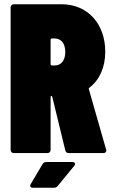

<svg xmlns="http://www.w3.org/2000/svg" viewBox="-20 -720 530 903"><path d="M222 -269C224 -269 225 -267 226 -264L287 -13C289 -5 294 0 303 0H466C474 0 480 -4 480 -12C480 -13 480 -15 479 -17L398 -300C397 -304 398 -306 401 -308C448 -344 475 -403 475 -477C475 -608 392 -700 270 -700H45C36 -700 30 -694 30 -685V-15C30 -6 36 0 45 0H203C212 0 218 -6 218 -15V-263C218 -267 220 -269 222 -269ZM237 -539C266 -539 287 -518 287 -475C287 -434 266 -412 237 -412H224C220 -412 218 -415 218 -418V-533C218 -537 221 -539 224 -539ZM135 163H234C242 163 247 160 252 154L329 60C332 57 333 54 333 51C333 46 328 42 320 42H198C190 42 184 45 180 52L125 145C123 148 122 151 122 154C122 160 127 163 135 163Z"/></svg>

Font: Barlow Condensed Black
Style: Regular
Weight: 900
Width: 3
Designer: Jeremy Tribby
Foundry: Tribby Type
Version: Version 1.422;hotconv 1.0.109;makeotfexe 2.5.65596